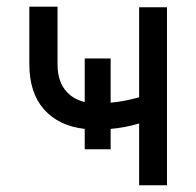

<svg xmlns="http://www.w3.org/2000/svg" viewBox="-20 -552 585 572"><path d="M309.6 -246.1Q349.6 -249.5 394.5 -262.2V-530.3H477.5V0H394.5V-184.1Q351.1 -171.4 309.6 -168V-107.4H232.4V-168Q154.8 -176.8 111.1 -226.1Q67.4 -275.4 67.4 -361.3V-532.2H151.4V-361.3Q151.4 -313.5 173.1 -285.2Q194.8 -256.8 232.4 -248V-377.9H309.6Z"/></svg>

Font: Pretendard
Style: Regular
Weight: 400
Designer: Base glyphs from Inter by Rasmus Andersson; Hangeul glyphs from Noto Sans CJK(Source Han Sans) by Jang Soo-young and Kan
Foundry: Kil Hyung-jin
Version: Version 1.309